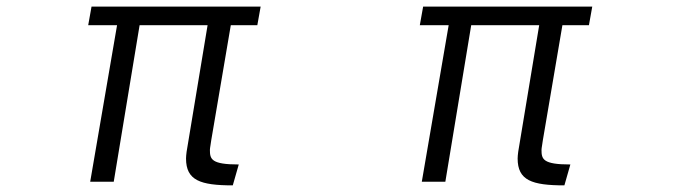

<svg xmlns="http://www.w3.org/2000/svg" viewBox="-20 -518 2040 579"><path d="M700 -22C617 -22 613 -38 613 -66C613 -72 616 -85 617 -95L676 -442H756L766 -498H256L246 -442H333L252 30H323L401 -442H606L546 -80C544 -71 541 -50 541 -40C541 26 584 41 682 41Z M1700 -22C1617 -22 1613 -38 1613 -66C1613 -72 1616 -85 1617 -95L1676 -442H1756L1766 -498H1256L1246 -442H1333L1252 30H1323L1401 -442H1606L1546 -80C1544 -71 1541 -50 1541 -40C1541 26 1584 41 1682 41Z"/></svg>

Font: LINE Seed JP_OTF Regular
Style: Regular
Weight: 400
Designer: LY Corporation & Fontrix & Fontworks
Version: Version 1.002